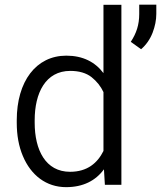

<svg xmlns="http://www.w3.org/2000/svg" viewBox="-20 -770 673 800"><path d="M49.8 -258.8C49.8 -206.5 58.1 -160.6 75.2 -120.1C108.9 -39.6 172.9 9.8 255.4 9.8C326.2 9.8 378.4 -17.1 413.1 -64.5L417 0H485.8V-750H411.1V-465.3C376.5 -511.7 325.2 -538.1 256.3 -538.1C130.4 -538.1 49.8 -431.2 49.8 -269ZM124.5 -269C124.5 -382.8 169.9 -474.6 272.9 -474.6C309.6 -474.6 339.4 -465.8 361.3 -448.7C383.3 -431.2 399.9 -410.2 411.1 -386.2V-141.1C386.2 -90.8 343.8 -54.2 272 -54.2C169.9 -54.2 124.5 -145 124.5 -258.8ZM560.1 -750.5V-711.4C560.1 -666.5 548.3 -631.3 524.9 -595.7L567.9 -564.9C588.9 -583 605 -606 615.7 -633.3C626 -660.2 631.3 -686.5 631.3 -712.4V-750.5Z"/></svg>

Font: Vazirmatn Light
Style: Regular
Weight: 300
Designer: Saber Rastikerdar
Foundry: Saber Rastikerdar
Version: Version 33.003